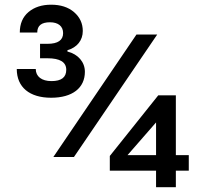

<svg xmlns="http://www.w3.org/2000/svg" viewBox="-20 -756 864 805"><path d="M634.3 28.8H717.3V-40.5H771.5V-105.5H717.3V-356.4H643.6L440.4 -102.1V-40.5H634.3ZM514.6 -105.5 634.3 -242.7V-105.5ZM194.3 -736.3C155.8 -736.3 124 -726.1 99.6 -705.6C75.2 -685.1 63 -656.2 63 -619.6H136.2C136.2 -648.4 153.8 -662.6 189.5 -662.6C224.1 -662.6 244.6 -646 244.6 -617.2C244.6 -587.4 222.7 -572.3 179.2 -572.3H147.9V-511.7H179.2C231.4 -511.7 257.8 -495.6 257.8 -463.4C257.8 -431.6 237.3 -416 195.8 -416C154.8 -416 129.9 -435.1 129.9 -466.8H50.3C50.3 -390.1 104 -346.2 194.3 -346.2C283.7 -346.2 335.9 -387.2 335.9 -455.1C335.9 -495.6 307.6 -528.8 262.7 -540V-545.4C303.2 -557.1 327.1 -586.9 327.1 -626C327.1 -657.7 314.9 -684.1 290.5 -705.1C266.1 -726.1 233.9 -736.3 194.3 -736.3ZM639.2 -611.3H552.2L203.6 -97.7H290Z"/></svg>

Font: Estedad Bold
Style: Regular
Weight: 700
Designer: Amin Abedi
Version: Version 7.3